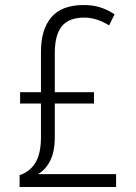

<svg xmlns="http://www.w3.org/2000/svg" viewBox="-20 -744 540 764"><path d="M58 -47Q100 -61 121.5 -97.5Q143 -134 143 -198V-332H60V-377H143V-538Q143 -627 184.5 -675.5Q226 -724 313 -724Q350 -724 379.5 -714.5Q409 -705 436 -687L414 -643Q364 -674 316 -674Q254 -674 226 -639.5Q198 -605 198 -532V-377H354V-332H198V-198Q198 -141 180 -105Q162 -69 131 -51H442V0H58Z"/></svg>

Font: Noto Sans Mono ExtraCondensed Light
Style: Regular
Weight: 300
Width: 2
Designer: Monotype Design Team
Foundry: Monotype Imaging Inc.
Version: Version 2.014; ttfautohint (v1.8.4.7-5d5b)